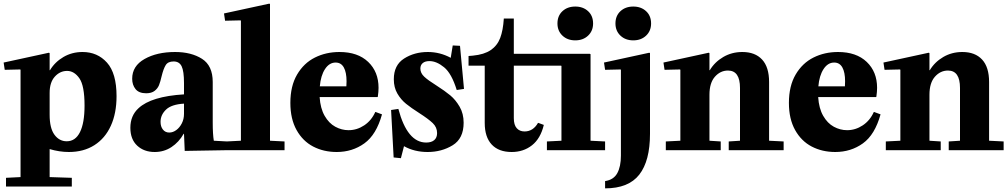

<svg xmlns="http://www.w3.org/2000/svg" viewBox="-28 -826 5542 1056"><path d="M241 -536 245 -534V-440H247Q274 -485 321 -512.5Q368 -540 426 -540Q508 -540 560.5 -481.5Q613 -423 613 -297Q613 -203 581.5 -134Q550 -65 491 -27.5Q432 10 351 10Q299 10 245 -6V148L367 152V200H5V152L85 148V-442L83 -444L-2 -442L-8 -482ZM339 -49Q387 -49 412 -99.5Q437 -150 437 -245Q437 -355 408.5 -395.5Q380 -436 341 -436Q302 -436 273.5 -404.5Q245 -373 245 -315V-195Q245 -121 271.5 -85Q298 -49 339 -49Z M734 -231Q804 -296 984 -307V-369Q984 -435 971 -461.5Q958 -488 927 -488Q896 -488 883.5 -468Q871 -448 861 -407Q854 -376 846.5 -357.5Q839 -339 822 -326Q805 -313 776 -313Q736 -313 717.5 -336Q699 -359 699 -393Q699 -463 767 -501.5Q835 -540 935 -540Q1024 -540 1083 -502.5Q1142 -465 1142 -375V-152Q1142 -88 1148 -52L1222 -48V0L988 4L984 -90H982Q956 -44 915 -17Q874 10 823 10Q764 10 726.5 -25Q689 -60 689 -123Q689 -190 734 -231ZM903 -97Q923 -97 941.5 -110.5Q960 -124 972 -147.5Q984 -171 984 -200V-256Q915 -252 885 -223Q855 -194 855 -156Q855 -130 868 -113.5Q881 -97 903 -97Z M1453 -806 1457 -804V-52L1537 -48V0H1217V-48L1297 -52V-712L1295 -714L1210 -712L1204 -752Z M1839 -540Q1940 -540 1997 -485.5Q2054 -431 2054 -343Q2054 -322 2050 -294L2048 -292H1730Q1734 -230 1757.5 -189Q1781 -148 1816 -129Q1851 -110 1889 -110Q1935 -110 1975 -136.5Q2015 -163 2036 -210H2038L2073 -197Q2042 -85 1976 -37.5Q1910 10 1824 10Q1752 10 1694.5 -20Q1637 -50 1603 -111Q1569 -172 1569 -260Q1569 -353 1606 -416Q1643 -479 1704 -509.5Q1765 -540 1839 -540ZM1877 -351Q1878 -361 1878 -379Q1878 -428 1863 -455Q1848 -482 1818 -482Q1783 -482 1759.5 -446Q1736 -410 1731 -351Z M2316 -42Q2345 -42 2360.5 -55.5Q2376 -69 2376 -94Q2376 -126 2352 -149Q2328 -172 2278 -204Q2234 -232 2205.5 -255Q2177 -278 2157.5 -311.5Q2138 -345 2138 -390Q2138 -468 2194.5 -504Q2251 -540 2325 -540Q2392 -540 2451 -508L2462 -576L2502 -574L2524 -337L2484 -331Q2456 -422 2414.5 -456Q2373 -490 2334 -490Q2310 -490 2297 -479Q2284 -468 2284 -449Q2284 -424 2305.5 -404Q2327 -384 2372 -356Q2419 -326 2448.5 -301.5Q2478 -277 2500 -239Q2522 -201 2522 -151Q2522 -64 2461.5 -27Q2401 10 2324 10Q2251 10 2194 -22L2177 44L2137 40L2123 -221L2163 -227Q2212 -42 2316 -42Z M2549 -518 2573 -520Q2635 -526 2671 -550.5Q2707 -575 2723 -617Q2739 -659 2743 -724H2798V-530H3216L3220 -528V-52L3300 -48V0H2980V-48L3060 -52V-463L3058 -465H2798V-176Q2798 -139 2814 -121Q2830 -103 2857 -103Q2904 -103 2931 -150H2933L2963 -139Q2945 -64 2898 -27Q2851 10 2786 10Q2715 10 2676.5 -31Q2638 -72 2638 -150V-465H2549ZM3136 -790Q3179 -790 3206.5 -764.5Q3234 -739 3234 -697Q3234 -656 3206.5 -630Q3179 -604 3136 -604Q3093 -604 3065.5 -630Q3038 -656 3038 -697Q3038 -739 3065.5 -764.5Q3093 -790 3136 -790Z M3385 -444 3300 -442 3294 -482 3543 -536 3547 -534V-90Q3547 59 3488 134.5Q3429 210 3300 210V170Q3347 163 3367 126.5Q3387 90 3387 30V-442ZM3357 -697Q3357 -739 3384.5 -764.5Q3412 -790 3455 -790Q3498 -790 3525.5 -764.5Q3553 -739 3553 -697Q3553 -656 3525.5 -630Q3498 -604 3455 -604Q3412 -604 3384.5 -630Q3357 -656 3357 -697Z M3870 -536 3874 -534V-440H3876Q3903 -485 3950 -512.5Q3997 -540 4055 -540Q4125 -540 4163.5 -498.5Q4202 -457 4202 -375V-52L4282 -48V0H3980V-48L4042 -52V-342Q4042 -438 3976 -438Q3934 -438 3904 -404Q3874 -370 3874 -305V-52L3936 -48V0H3634V-48L3714 -52V-442L3712 -444L3627 -442L3621 -482Z M4581 -540Q4682 -540 4739 -485.5Q4796 -431 4796 -343Q4796 -322 4792 -294L4790 -292H4472Q4476 -230 4499.5 -189Q4523 -148 4558 -129Q4593 -110 4631 -110Q4677 -110 4717 -136.5Q4757 -163 4778 -210H4780L4815 -197Q4784 -85 4718 -37.5Q4652 10 4566 10Q4494 10 4436.5 -20Q4379 -50 4345 -111Q4311 -172 4311 -260Q4311 -353 4348 -416Q4385 -479 4446 -509.5Q4507 -540 4581 -540ZM4619 -351Q4620 -361 4620 -379Q4620 -428 4605 -455Q4590 -482 4560 -482Q4525 -482 4501.5 -446Q4478 -410 4473 -351Z M5080 -536 5084 -534V-440H5086Q5113 -485 5160 -512.5Q5207 -540 5265 -540Q5335 -540 5373.5 -498.5Q5412 -457 5412 -375V-52L5492 -48V0H5190V-48L5252 -52V-342Q5252 -438 5186 -438Q5144 -438 5114 -404Q5084 -370 5084 -305V-52L5146 -48V0H4844V-48L4924 -52V-442L4922 -444L4837 -442L4831 -482Z"/></svg>

Font: Minipax
Style: Bold
Weight: 700
Designer: Raphaël Ronot, Igor Stepanchenko (Cyrillic)
Foundry: steppetype
Version: Version 1.002